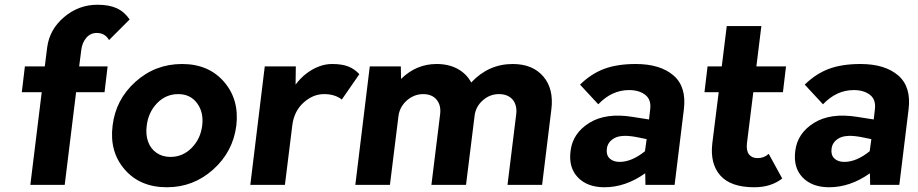

<svg xmlns="http://www.w3.org/2000/svg" viewBox="-20 -780 3871 810"><path d="M323 -570 314 -500H434L421 -391H301L253 0H108L156 -391H72L85 -500H169L179 -580Q189 -656 250.5 -708Q312 -760 391 -760Q440 -760 472 -745.5Q504 -731 527 -698L440 -611Q423 -641 388 -641Q362 -641 344.5 -621Q327 -601 323 -570Z M684 10Q571 10 506 -65Q441 -140 455 -250Q468 -360 551.5 -435Q635 -510 748 -510Q860 -510 925 -435Q990 -360 977 -250Q963 -140 879.5 -65Q796 10 684 10ZM699 -118Q751 -118 788.5 -156Q826 -194 833 -250Q840 -306 811.5 -344.5Q783 -383 732 -383Q680 -383 643 -345Q606 -307 599 -250Q594 -213 604.5 -183Q615 -153 640 -135.5Q665 -118 699 -118Z M1381 -510Q1423 -510 1449.5 -499.5Q1476 -489 1496 -467L1422 -360Q1393 -383 1347 -383Q1300 -383 1260 -346.5Q1220 -310 1213 -250L1182 0H1036L1097 -500H1228L1227 -423Q1247 -450 1271.5 -469Q1296 -488 1324 -499Q1352 -510 1381 -510Z M2143 -510Q2227 -510 2272 -457.5Q2317 -405 2306 -318L2267 0H2121L2158 -300Q2160 -318 2156 -333.5Q2152 -349 2142.5 -360Q2133 -371 2118.5 -377Q2104 -383 2085 -383Q2046 -383 2016 -356Q1986 -329 1982 -290L1946 0H1800L1837 -300Q1841 -337 1821.5 -360Q1802 -383 1765 -383Q1739 -383 1716.5 -370.5Q1694 -358 1679 -337Q1664 -316 1661 -290L1625 0H1479L1540 -500H1671L1672 -447Q1736 -510 1822 -510Q1873 -510 1910.5 -489.5Q1948 -469 1968 -432Q2041 -510 2143 -510Z M2662 -510Q2765 -510 2821 -462Q2877 -414 2865 -318L2826 0H2703L2702 -49Q2619 10 2530 10Q2458 10 2418 -31.5Q2378 -73 2387 -143Q2396 -218 2466 -261.5Q2536 -305 2648 -287L2718 -276L2723 -319Q2728 -360 2702 -380Q2676 -400 2634 -400Q2561 -400 2504 -340L2427 -423Q2474 -469 2529 -489.5Q2584 -510 2662 -510ZM2540 -151Q2537 -126 2552 -111.5Q2567 -97 2594 -97Q2645 -97 2701 -142L2708 -193L2669 -201Q2604 -214 2573.5 -198Q2543 -182 2540 -151Z M3223 -131 3280 -27Q3233 10 3162 10Q3063 10 3019 -39.5Q2975 -89 2985 -175L3012 -391H2952L2965 -500H3025L3046 -670H3192L3171 -500H3296L3283 -391H3158L3131 -174Q3128 -144 3140 -128.5Q3152 -113 3176 -113Q3204 -113 3223 -131Z M3610 -510Q3713 -510 3769 -462Q3825 -414 3813 -318L3774 0H3651L3650 -49Q3567 10 3478 10Q3406 10 3366 -31.5Q3326 -73 3335 -143Q3344 -218 3414 -261.5Q3484 -305 3596 -287L3666 -276L3671 -319Q3676 -360 3650 -380Q3624 -400 3582 -400Q3509 -400 3452 -340L3375 -423Q3422 -469 3477 -489.5Q3532 -510 3610 -510ZM3488 -151Q3485 -126 3500 -111.5Q3515 -97 3542 -97Q3593 -97 3649 -142L3656 -193L3617 -201Q3552 -214 3521.5 -198Q3491 -182 3488 -151Z"/></svg>

Font: Orkney
Style: BoldItalic
Weight: 700
Designer: Samuel Oakes and Alfredo Marco Pradil
Foundry: Alfredo Marco Pradil
Version: 1.0; ttfautohint (v1.5)